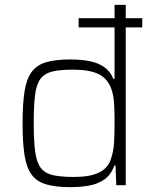

<svg xmlns="http://www.w3.org/2000/svg" viewBox="-20 -763 635 791"><path d="M304 -650V-688H566V-650ZM271 8Q209 8 170 -3.5Q131 -15 110 -44Q89 -73 81 -124Q73 -175 73 -255Q73 -334 81 -385.5Q89 -437 110 -466Q131 -495 169.5 -506.5Q208 -518 270 -518Q317 -518 352 -510.5Q387 -503 411 -485.5Q435 -468 447 -438H452V-743H498V0H459L456 -81H451Q437 -42 409 -23Q381 -4 345 2Q309 8 271 8ZM286 -34Q348 -34 385.5 -51Q423 -68 436 -105Q448 -139 450 -177Q452 -215 452 -267Q452 -303 450 -336.5Q448 -370 439 -396Q423 -440 385.5 -458Q348 -476 281 -476Q229 -476 196.5 -468.5Q164 -461 147 -438.5Q130 -416 124.5 -372Q119 -328 119 -255Q119 -182 125 -138Q131 -94 148 -71.5Q165 -49 198 -41.5Q231 -34 286 -34Z"/></svg>

Font: Saira Thin ExtraLight
Style: Regular
Weight: 250
Version: Version 1.101